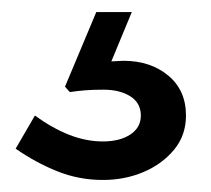

<svg xmlns="http://www.w3.org/2000/svg" viewBox="-20 -45 350 319"><path d="M151 254Q111 254 75 239.5Q39 225 6 202L38 147Q67 168 95 179Q123 190 151 190Q179 190 196.5 178.5Q214 167 214 147Q214 126 196.5 115Q179 104 152 104Q135 104 122 105Q109 106 96 108L88 99L140 -25H199L165 57Q169 57 174.5 56.5Q180 56 185 56Q230 56 259.5 80.5Q289 105 289 147Q289 180 269 204Q249 228 218 241Q187 254 151 254Z"/></svg>

Font: BioRhyme SemiBold
Style: Regular
Weight: 600
Designer: Aoife Mooney
Foundry: Aoife Mooney Type
Version: Version 1.600;gftools[0.9.33]